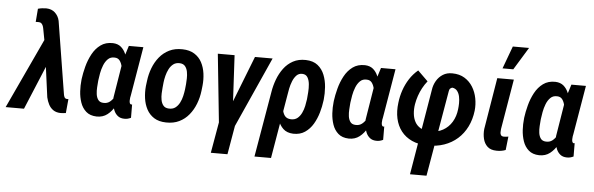

<svg xmlns="http://www.w3.org/2000/svg" viewBox="-98 -976 4376 1415"><g transform="rotate(5 2089.5 -269.0)"><path d="M238.3 -344.7 94.7 0H-41L211.4 -541.5L296.4 -538.6ZM194.8 -751Q214.8 -750.5 230.7 -744.4Q246.6 -738.3 258.8 -727.1Q271 -715.8 279.8 -700.7Q288.6 -685.5 292.5 -667L376 -148.4Q377.4 -139.6 379.2 -128.9Q380.9 -118.2 385.7 -109.4Q390.6 -100.6 401.4 -99.1Q404.8 -98.6 408.2 -98.9Q411.6 -99.1 414.6 -99.1L404.8 4.9Q394.5 6.3 384.5 7.3Q374.5 8.3 364.3 8.3Q332.5 7.3 311.3 -7.3Q290 -22 277.3 -46.1Q264.6 -70.3 258.3 -98.6L207.5 -478L184.1 -602.1Q182.1 -612.8 178.2 -622.1Q174.3 -631.3 167.7 -637.9Q161.1 -644.5 149.4 -645Q143.1 -645.5 137 -645.3Q130.9 -645 125 -644.5L132.8 -742.7Q147.9 -747.1 163.6 -749Q179.2 -751 194.8 -751Z M498 -245.6 499 -255.9Q504.4 -297.9 517.3 -347.4Q530.3 -397 554 -441.2Q577.6 -485.4 615 -512.7Q652.3 -540 705.6 -538.6Q742.7 -537.1 765.6 -517.6Q788.6 -498 801.5 -467.5Q814.5 -437 819.8 -401.4Q825.2 -365.7 825.4 -331.3Q825.7 -296.9 823.7 -271.5L821.3 -248.5Q814.9 -211.9 802 -167Q789.1 -122.1 767.1 -81.1Q745.1 -40 711.9 -14.2Q678.7 11.7 632.3 10.7Q583.5 9.3 554.4 -16.4Q525.4 -42 512 -81.3Q498.5 -120.6 496.1 -164.3Q493.7 -208 498 -245.6ZM622.1 -256.3 621.1 -246.1Q619.6 -228.5 617.9 -203.6Q616.2 -178.7 619.4 -153.8Q622.6 -128.9 635 -111.8Q647.5 -94.7 673.8 -93.8Q701.2 -92.3 720.5 -107.2Q739.7 -122.1 752.7 -145.3Q765.6 -168.5 773.4 -194.3Q781.2 -220.2 785.6 -241.2L789.1 -274.4Q790 -291.5 789.8 -317.6Q789.6 -343.8 784.4 -370.1Q779.3 -396.5 766.1 -414.8Q752.9 -433.1 728 -433.6Q697.8 -435.5 678.2 -416.5Q658.7 -397.5 647.2 -368.2Q635.7 -338.9 630.1 -308.3Q624.5 -277.8 622.1 -256.3ZM824.2 -528.3H931.6L870.1 -164.1Q868.7 -159.7 867.2 -149.7Q865.7 -139.6 865.5 -128.4Q865.2 -117.2 868.2 -108.9Q871.1 -100.6 879.4 -99.6Q880.9 -99.1 882.3 -99.9Q883.8 -100.6 885.7 -101.1L886.2 -2Q874 3.9 862.1 6.8Q850.1 9.8 836.4 9.3Q807.6 8.8 789.3 -5.6Q771 -20 761 -42.5Q751 -64.9 747.3 -90.8Q743.7 -116.7 744.6 -140.1L790.5 -421.9Z M975.1 -244.6 980 -282.7Q985.8 -332 1003.4 -378.4Q1021 -424.8 1050.8 -461.4Q1080.6 -498 1122.8 -518.8Q1165 -539.6 1220.7 -538.1Q1273.4 -537.1 1309.1 -514.6Q1344.7 -492.2 1364 -455.6Q1383.3 -418.9 1389.4 -374Q1395.5 -329.1 1390.6 -283.2L1386.2 -244.6Q1380.4 -195.3 1362.5 -148.9Q1344.7 -102.5 1314.9 -66.2Q1285.2 -29.8 1243.2 -9.3Q1201.2 11.2 1146 9.8Q1092.3 8.8 1057.1 -13.7Q1022 -36.1 1002.4 -72.8Q982.9 -109.4 976.8 -154.1Q970.7 -198.7 975.1 -244.6ZM1102.5 -283.2 1098.6 -243.7Q1096.7 -225.6 1095.7 -200.9Q1094.7 -176.3 1099.1 -152.3Q1103.5 -128.4 1116.7 -112.1Q1129.9 -95.7 1156.2 -94.2Q1186 -92.3 1205.6 -106.9Q1225.1 -121.6 1237.3 -145.3Q1249.5 -168.9 1255.6 -195.6Q1261.7 -222.2 1264.6 -245.1L1268.6 -284.2Q1270 -301.8 1270.8 -326.7Q1271.5 -351.6 1267.1 -375.5Q1262.7 -399.4 1249.5 -416Q1236.3 -432.6 1210 -434.1Q1181.2 -435.5 1161.9 -420.9Q1142.6 -406.2 1130.4 -382.3Q1118.2 -358.4 1111.6 -332Q1105 -305.7 1102.5 -283.2Z M1661.1 -47.9 1617.7 203.6H1494.6L1538.6 -47.9ZM1603.5 -134.8 1757.3 -528.3H1887.7L1650.4 0H1565.9ZM1606.4 -528.3 1628.4 -119.1 1615.7 0H1537.1L1482.4 -528.3Z M1817.4 203.1 1900.4 -281.7Q1907.7 -328.1 1924.8 -374.3Q1941.9 -420.4 1970 -458.3Q1998 -496.1 2038.6 -518.1Q2079.1 -540 2132.8 -538.6Q2188 -537.1 2221.4 -510.3Q2254.9 -483.4 2271.2 -441.7Q2287.6 -399.9 2291 -352.1Q2294.4 -304.2 2289.6 -260.3L2288.1 -249.5Q2283.2 -208.5 2270 -162.6Q2256.8 -116.7 2233.4 -76.9Q2210 -37.1 2173.8 -12.5Q2137.7 12.2 2086.4 10.7Q2039.6 8.8 2012.5 -17.1Q1985.4 -43 1972.4 -82.3Q1959.5 -121.6 1955.6 -164.6Q1951.7 -207.5 1951.7 -242.7Q1958.5 -238.8 1965.3 -234.4Q1972.2 -230 1979.2 -225.8Q1986.3 -221.7 1993.7 -217.8Q1993.2 -193.4 1996.6 -164.6Q2000 -135.7 2014.4 -115.5Q2028.8 -95.2 2061.5 -93.8Q2090.8 -93.3 2109.6 -108.9Q2128.4 -124.5 2140.1 -149.2Q2151.9 -173.8 2157.5 -200.9Q2163.1 -228 2166 -250L2167 -260.3Q2168.5 -276.4 2170.7 -304.9Q2172.9 -333.5 2170.2 -362.8Q2167.5 -392.1 2155.3 -412.8Q2143.1 -433.6 2116.2 -434.6Q2089.8 -435.5 2072.8 -417.7Q2055.7 -399.9 2044.9 -372.8Q2034.2 -345.7 2028.6 -318.1Q2022.9 -290.5 2020.5 -272L1939.9 203.1Z M2363.3 -245.6 2364.3 -255.9Q2369.6 -297.9 2382.6 -347.4Q2395.5 -397 2419.2 -441.2Q2442.9 -485.4 2480.2 -512.7Q2517.6 -540 2570.8 -538.6Q2607.9 -537.1 2630.9 -517.6Q2653.8 -498 2666.7 -467.5Q2679.7 -437 2685.1 -401.4Q2690.4 -365.7 2690.7 -331.3Q2690.9 -296.9 2689 -271.5L2686.5 -248.5Q2680.2 -211.9 2667.2 -167Q2654.3 -122.1 2632.3 -81.1Q2610.4 -40 2577.1 -14.2Q2543.9 11.7 2497.6 10.7Q2448.7 9.3 2419.7 -16.4Q2390.6 -42 2377.2 -81.3Q2363.8 -120.6 2361.3 -164.3Q2358.9 -208 2363.3 -245.6ZM2487.3 -256.3 2486.3 -246.1Q2484.9 -228.5 2483.2 -203.6Q2481.4 -178.7 2484.6 -153.8Q2487.8 -128.9 2500.2 -111.8Q2512.7 -94.7 2539.1 -93.8Q2566.4 -92.3 2585.7 -107.2Q2605 -122.1 2617.9 -145.3Q2630.9 -168.5 2638.7 -194.3Q2646.5 -220.2 2650.9 -241.2L2654.3 -274.4Q2655.3 -291.5 2655 -317.6Q2654.8 -343.8 2649.7 -370.1Q2644.5 -396.5 2631.3 -414.8Q2618.2 -433.1 2593.3 -433.6Q2563 -435.5 2543.5 -416.5Q2523.9 -397.5 2512.5 -368.2Q2501 -338.9 2495.4 -308.3Q2489.7 -277.8 2487.3 -256.3ZM2689.5 -528.3H2796.9L2735.4 -164.1Q2733.9 -159.7 2732.4 -149.7Q2731 -139.6 2730.7 -128.4Q2730.5 -117.2 2733.4 -108.9Q2736.3 -100.6 2744.6 -99.6Q2746.1 -99.1 2747.6 -99.9Q2749 -100.6 2751 -101.1L2751.5 -2Q2739.3 3.9 2727.3 6.8Q2715.3 9.8 2701.7 9.3Q2672.9 8.8 2654.5 -5.6Q2636.2 -20 2626.2 -42.5Q2616.2 -64.9 2612.5 -90.8Q2608.9 -116.7 2609.9 -140.1L2655.8 -421.9Z M2970.7 233.4 3076.7 -398.4Q3081.5 -436 3099.9 -467.3Q3118.2 -498.5 3147.9 -517.1Q3177.7 -535.6 3217.8 -534.7Q3270.5 -534.2 3308.1 -511Q3345.7 -487.8 3368.9 -450.2Q3392.1 -412.6 3400.9 -366.9Q3409.7 -321.3 3404.8 -274.9Q3397 -209 3370.6 -155.8Q3344.2 -102.5 3301.8 -64.9Q3259.3 -27.3 3203.4 -7.8Q3147.5 11.7 3080.1 10.7Q3013.7 9.8 2964.8 -12.7Q2916 -35.2 2885.3 -74.7Q2854.5 -114.3 2842.8 -167.7Q2831.1 -221.2 2839.4 -284.7Q2844.7 -332 2860.4 -377.7Q2876 -423.3 2901.6 -463.1Q2927.2 -502.9 2964.4 -534.2L3040 -460Q3019.5 -434.6 3004.2 -406.2Q2988.8 -377.9 2978.3 -346.9Q2967.8 -315.9 2962.4 -284.2Q2956.5 -247.6 2960 -213.9Q2963.4 -180.2 2977.8 -153.6Q2992.2 -127 3019.5 -111.1Q3046.9 -95.2 3087.9 -94.2Q3143.6 -92.8 3185.1 -116Q3226.6 -139.2 3251.5 -180.4Q3276.4 -221.7 3282.2 -274.9Q3284.7 -293.9 3285.2 -318.8Q3285.6 -343.8 3280.8 -367.9Q3275.9 -392.1 3262.7 -409.4Q3249.5 -426.8 3224.6 -429.7Q3212.9 -424.3 3208.7 -419.7Q3204.6 -415 3202.1 -401.9L3092.8 233.4Z M3549.8 -528.3H3672.4L3609.9 -157.2Q3608.4 -144.5 3608.4 -132.3Q3608.4 -120.1 3614.3 -111.8Q3620.1 -103.5 3635.7 -103Q3644 -102.5 3652.3 -104Q3660.6 -105.5 3668.9 -106.4L3657.7 -6.3Q3642.1 0 3625 2.7Q3607.9 5.4 3590.8 4.9Q3546.9 4.4 3523.2 -17.6Q3499.5 -39.6 3491.2 -74.2Q3482.9 -108.9 3486.8 -147ZM3582 -603.5 3643.6 -770.5H3763.7L3661.6 -603.5Z M3772 -245.6 3772.9 -255.9Q3778.3 -297.9 3791.3 -347.4Q3804.2 -397 3827.9 -441.2Q3851.6 -485.4 3888.9 -512.7Q3926.3 -540 3979.5 -538.6Q4016.6 -537.1 4039.6 -517.6Q4062.5 -498 4075.4 -467.5Q4088.4 -437 4093.8 -401.4Q4099.1 -365.7 4099.4 -331.3Q4099.6 -296.9 4097.7 -271.5L4095.2 -248.5Q4088.9 -211.9 4075.9 -167Q4063 -122.1 4041 -81.1Q4019 -40 3985.8 -14.2Q3952.6 11.7 3906.2 10.7Q3857.4 9.3 3828.4 -16.4Q3799.3 -42 3785.9 -81.3Q3772.5 -120.6 3770 -164.3Q3767.6 -208 3772 -245.6ZM3896 -256.3 3895 -246.1Q3893.6 -228.5 3891.8 -203.6Q3890.1 -178.7 3893.3 -153.8Q3896.5 -128.9 3908.9 -111.8Q3921.4 -94.7 3947.8 -93.8Q3975.1 -92.3 3994.4 -107.2Q4013.7 -122.1 4026.6 -145.3Q4039.6 -168.5 4047.4 -194.3Q4055.2 -220.2 4059.6 -241.2L4063 -274.4Q4064 -291.5 4063.7 -317.6Q4063.5 -343.8 4058.3 -370.1Q4053.2 -396.5 4040 -414.8Q4026.9 -433.1 4002 -433.6Q3971.7 -435.5 3952.1 -416.5Q3932.6 -397.5 3921.1 -368.2Q3909.7 -338.9 3904.1 -308.3Q3898.4 -277.8 3896 -256.3ZM4098.1 -528.3H4205.6L4144 -164.1Q4142.6 -159.7 4141.1 -149.7Q4139.6 -139.6 4139.4 -128.4Q4139.2 -117.2 4142.1 -108.9Q4145 -100.6 4153.3 -99.6Q4154.8 -99.1 4156.2 -99.9Q4157.7 -100.6 4159.7 -101.1L4160.2 -2Q4147.9 3.9 4136 6.8Q4124 9.8 4110.4 9.3Q4081.5 8.8 4063.2 -5.6Q4044.9 -20 4034.9 -42.5Q4024.9 -64.9 4021.2 -90.8Q4017.6 -116.7 4018.6 -140.1L4064.5 -421.9Z"/></g></svg>

Font: Roboto Condensed SemiBold
Style: Italic
Weight: 600
Italic angle: -12°
Designer: Christian Robertson
Foundry: Google
Version: Version 3.008; 2023